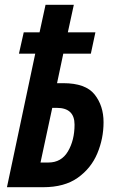

<svg xmlns="http://www.w3.org/2000/svg" viewBox="-20 -781 487 801"><path d="M160 0Q249 0 304.5 -39.5Q360 -79 386 -141Q412 -203 412 -271Q412 -340 374.5 -387Q337 -434 244 -434H218L244 -557H359L378 -646H263L288 -761H170L145 -646H79L59 -557H127L9 0ZM198 -331H217Q291 -331 291 -261Q291 -196 263.5 -149.5Q236 -103 182 -103H149Z"/></svg>

Font: Noto Sans Display Condensed
Style: Bold Italic
Weight: 700
Width: 3
Designer: Monotype Design team
Foundry: Monotype Imaging Inc.
Version: 1.000